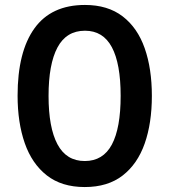

<svg xmlns="http://www.w3.org/2000/svg" viewBox="-20 -745 683 775"><path d="M593 -358Q593 -248 564 -165.5Q535 -83 475 -36.5Q415 10 322 10Q229 10 169 -37Q109 -84 80 -167Q51 -250 51 -359Q51 -536 119 -630.5Q187 -725 323 -725Q415 -725 475 -679Q535 -633 564 -550.5Q593 -468 593 -358ZM176 -358Q176 -230 212 -162.5Q248 -95 322 -95Q396 -95 431.5 -161.5Q467 -228 467 -358Q467 -488 431.5 -554.5Q396 -621 323 -621Q248 -621 212 -553.5Q176 -486 176 -358Z"/></svg>

Font: Noto Sans Sinhala Condensed SemiBold
Style: Regular
Weight: 600
Width: 3
Designer: Jelle Bosma - Monotype Design Team
Foundry: Monotype Imaging Inc.
Version: Version 2.006; ttfautohint (v1.8.4.7-5d5b)